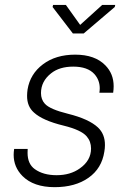

<svg xmlns="http://www.w3.org/2000/svg" viewBox="-20 -764 519 794"><path d="M206 10Q119 10 73 -36Q36.5 -73 36.5 -123.5Q36.5 -135 38.5 -148H94.5L94 -132Q94 -86 124 -64.5Q159 -39.5 214 -39.5Q271 -39.5 310 -67.5Q356.5 -100 356.5 -150Q356.5 -179 338.5 -200Q316 -226.5 243 -244.5Q156.5 -265.5 120.5 -298.5Q91.5 -324 92 -368Q92 -380 94 -394Q104.5 -458 157.5 -498Q210.5 -538 291 -538Q372.5 -538 415.5 -494Q450 -459 450 -407.5Q450 -394.5 448 -380.5H391Q392.5 -390.5 392.5 -399Q392.5 -432.5 370.5 -457.5Q342.5 -488.5 283 -488.5Q226 -488.5 191.5 -461Q149.5 -428 149.5 -379Q149.5 -352.5 165.5 -335Q186 -312 261 -293.5Q347.5 -272 385 -237Q414.5 -209 414 -163.5Q414 -151 411.5 -137Q401 -67.5 346 -28.8Q291 10 206 10ZM326 -625.5H281.5L197.5 -735L199.5 -743.5H252.5L311.5 -661L402.5 -743.5H456.5L454.5 -735Z"/></svg>

Font: Roberto Sans Light
Style: Italic
Weight: 300
Italic angle: -11°
Designer: Google
Version: Version 1.00;June 11, 2020;FontCreator 12.0.0.2522 64-bit; t